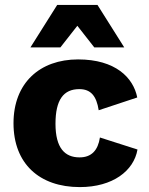

<svg xmlns="http://www.w3.org/2000/svg" viewBox="-20 -752 607 782"><path d="M486 -559 377 -732H213L104 -559H226L295 -647L364 -559ZM298 -510C142 -510 35 -414 35 -250C35 -86 140 10 305 10C439 10 525 -56 540 -143L387 -192C379 -140 353 -111 304 -111C244 -111 206 -149 206 -248C206 -346 239 -389 303 -389C350 -389 373 -361 382 -303L539 -355C523 -436 450 -510 298 -510Z"/></svg>

Font: Work Sans
Style: Bold
Weight: 700
Designer: Wei Huang
Foundry: Wei Huang
Version: Version 2.012